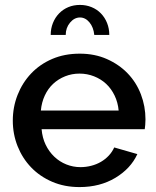

<svg xmlns="http://www.w3.org/2000/svg" viewBox="-20 -750 635 780"><path d="M305 -679Q282 -679 264.5 -658Q247 -637 247 -608H186Q186 -634 195 -656.5Q204 -679 220 -695.5Q236 -712 257.5 -721Q279 -730 305 -730Q330 -730 352 -721Q374 -712 390 -695.5Q406 -679 415 -656.5Q424 -634 424 -608H363Q360 -639 343.5 -659Q327 -679 305 -679ZM303 10Q242 10 192 -11.5Q142 -33 106.5 -70Q71 -107 51.5 -156Q32 -205 32 -260Q32 -315 51.5 -364.5Q71 -414 106.5 -451.5Q142 -489 192 -510.5Q242 -532 304 -532Q365 -532 414.5 -510Q464 -488 499 -451.5Q534 -415 552.5 -366.5Q571 -318 571 -265Q571 -253 570 -242.5Q569 -232 568 -225H149Q152 -190 165.5 -162Q179 -134 200.5 -113.5Q222 -93 249.5 -82Q277 -71 307 -71Q329 -71 350.5 -76.5Q372 -82 390 -92.5Q408 -103 422 -118Q436 -133 444 -151L538 -124Q511 -65 448.5 -27.5Q386 10 303 10ZM462 -301Q459 -334 445.5 -362Q432 -390 411 -409.5Q390 -429 362 -440Q334 -451 303 -451Q272 -451 244.5 -440Q217 -429 196 -409.5Q175 -390 162 -362Q149 -334 146 -301Z"/></svg>

Font: Oxford Sans SemiBold
Style: Regular
Weight: 600
Designer: Matt McInerney, Pablo Impallari, Rodrigo Fuenzalida
Foundry: Matt McInerney, Pablo Impallari, Rodrigo Fuenzalida
Version: Version 3.000g; ttfautohint (v1.5) -l 8 -r 28 -G 28 -x 14 -D